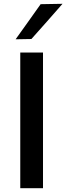

<svg xmlns="http://www.w3.org/2000/svg" viewBox="-20 -989 348 1009"><path d="M86.5 0V-713H206V0ZM62 -782.5Q95.5 -829 128.2 -875Q161 -921 193.5 -967L308.5 -969Q267 -921 226 -875Q185 -829 145 -784Z"/></svg>

Font: Commissioner Medium
Style: Regular
Weight: 500
Designer: Kostas Bartsokas
Foundry: Kostas Bartsokas
Version: Version 1.000; ttfautohint (v1.8.3)